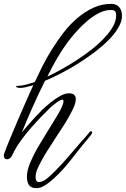

<svg xmlns="http://www.w3.org/2000/svg" viewBox="-31 -842 654 998"><path d="M160 136Q131 136 120 120.5Q109 105 109 76Q109 44 126 3.5Q143 -37 166 -76.5Q189 -116 208 -146Q212 -152 222 -168.5Q232 -185 245 -206Q258 -227 269 -245.5Q280 -264 285 -275Q299 -303 299 -316Q299 -324 293 -324Q278 -324 231 -283Q213 -266 186 -238Q159 -210 129.5 -176.5Q100 -143 74.5 -107Q49 -71 34 -38Q28 -25 20.5 -19.5Q13 -14 6 -14Q-11 -14 -11 -33Q-11 -40 -8 -47Q2 -75 21 -120.5Q40 -166 62 -218Q84 -270 105.5 -318Q127 -366 142 -399Q121 -393 104 -389Q87 -385 74 -385Q66 -385 63 -386Q52 -389 52 -392Q52 -395 65 -396Q80 -396 102 -401.5Q124 -407 150 -416Q166 -451 188 -495Q210 -539 238 -584Q266 -629 299 -672Q332 -715 371 -748Q410 -781 454 -801.5Q498 -822 547 -822Q573 -822 588 -805.5Q603 -789 603 -759Q603 -731 585 -700Q567 -668 536 -636.5Q505 -605 465 -574Q424 -543 380 -515Q336 -487 290 -463Q244 -439 203 -422Q169 -354 138 -284.5Q107 -215 82 -152Q89 -162 107 -183Q125 -204 147 -228Q169 -252 187 -270Q207 -289 232.5 -309.5Q258 -330 282.5 -343.5Q307 -357 326 -357Q346 -357 354.5 -349Q363 -341 363 -327Q363 -306 349.5 -278Q336 -250 322 -226Q315 -213 297.5 -186Q280 -159 261 -130Q242 -101 231 -83Q216 -61 199.5 -33Q183 -5 170.5 20.5Q158 46 156 60Q155 66 154.5 70.5Q154 75 154 80Q154 104 172 104Q181 104 190 100Q200 97 218.5 81.5Q237 66 257 45.5Q277 25 295 5.5Q313 -14 322 -25L396 -111Q401 -117 406.5 -122.5Q412 -128 417 -134Q426 -146 436 -157Q439 -160 442 -160Q448 -160 448 -153Q448 -149 443 -142Q432 -128 419.5 -113Q407 -98 396 -85Q388 -75 371.5 -54Q355 -33 336 -9Q317 15 300 34Q280 56 255 80Q230 104 205 120Q180 136 160 136ZM215 -444Q254 -462 296 -486Q337 -509 377 -535.5Q417 -562 453 -591Q488 -619 515 -649Q543 -679 558 -707.5Q573 -736 573 -763Q573 -772 569 -781Q565 -790 545 -790Q514 -790 482 -773.5Q450 -757 419.5 -730.5Q389 -704 363 -674.5Q337 -645 318 -619Q268 -551 215 -444Z"/></svg>

Font: Birthstone Bounce
Style: Regular
Weight: 400
Designer: Robert E. Leuschke
Foundry: Rob Leuschke
Version: Version 1.010; ttfautohint (v1.8.3)